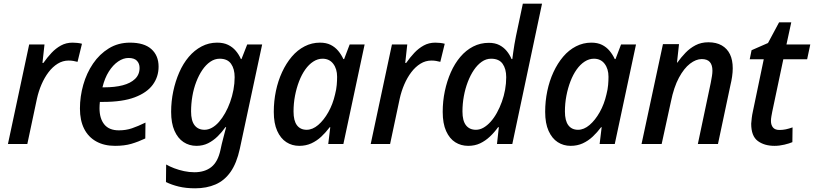

<svg xmlns="http://www.w3.org/2000/svg" viewBox="-20 -780 4409 1040"><path d="M23 0 138 -539H221L210 -439H215Q236 -469 259 -493.5Q282 -518 310 -533.5Q338 -549 373 -549Q386 -549 399.5 -547.5Q413 -546 424 -543L400 -445Q389 -448 377 -450Q365 -452 352 -452Q320 -452 292.5 -435Q265 -418 243 -389Q221 -360 205 -323Q189 -286 180 -245L128 0Z M603 10Q544 10 501 -14Q458 -38 435.5 -83Q413 -128 413 -192Q413 -257 431 -320.5Q449 -384 484 -435.5Q519 -487 569.5 -518Q620 -549 684 -549Q761 -549 800 -514Q839 -479 839 -419Q839 -364 807.5 -321Q776 -278 710 -253Q644 -228 540 -228H521Q520 -219 519.5 -210.5Q519 -202 519 -194Q519 -138 545 -106Q571 -74 624 -74Q662 -74 694.5 -85Q727 -96 768 -116L767 -30Q729 -12 691.5 -1Q654 10 603 10ZM546 -307Q602 -307 644.5 -318Q687 -329 711.5 -352.5Q736 -376 736 -412Q736 -436 721.5 -451Q707 -466 676 -466Q648 -466 620 -447Q592 -428 569.5 -392.5Q547 -357 535 -307Z M1037 240Q987 240 948 230.5Q909 221 879 206L880 111Q899 122 924 131.5Q949 141 977 147Q1005 153 1033 153Q1089 153 1124.5 125Q1160 97 1174 33L1181 1Q1185 -14 1189.5 -32.5Q1194 -51 1198.5 -67Q1203 -83 1205 -91H1201Q1182 -64 1158.5 -41Q1135 -18 1107 -4Q1079 10 1044 10Q1005 10 974 -10.5Q943 -31 925 -72Q907 -113 907 -174Q907 -231 918.5 -285.5Q930 -340 951 -388Q972 -436 1002.5 -472Q1033 -508 1072 -528.5Q1111 -549 1156 -549Q1191 -549 1215.5 -537Q1240 -525 1257 -505Q1274 -485 1285 -460H1288L1319 -539H1400L1279 26Q1262 104 1229 151Q1196 198 1147.5 219Q1099 240 1037 240ZM1088 -77Q1108 -77 1128 -88Q1148 -99 1166 -119.5Q1184 -140 1199.5 -167.5Q1215 -195 1226.5 -227Q1238 -259 1244.5 -293.5Q1251 -328 1251 -362Q1251 -407 1231.5 -434.5Q1212 -462 1170 -462Q1143 -462 1119 -445.5Q1095 -429 1076 -401Q1057 -373 1043 -336.5Q1029 -300 1022 -259Q1015 -218 1015 -176Q1015 -126 1034 -101.5Q1053 -77 1088 -77Z M1601 10Q1562 10 1531 -10Q1500 -30 1481.5 -71Q1463 -112 1463 -174Q1463 -232 1474.5 -287Q1486 -342 1508 -389.5Q1530 -437 1560.5 -473Q1591 -509 1630 -529Q1669 -549 1713 -549Q1747 -549 1771 -537Q1795 -525 1812 -504.5Q1829 -484 1840 -460H1844L1874 -539H1955L1840 0H1758L1769 -91H1766Q1745 -63 1720.5 -40Q1696 -17 1666.5 -3.5Q1637 10 1601 10ZM1641 -77Q1673 -77 1703.5 -103Q1734 -129 1758.5 -172.5Q1783 -216 1795 -269Q1802 -296 1804 -320Q1806 -344 1806 -364Q1806 -407 1785 -434.5Q1764 -462 1727 -462Q1701 -462 1677 -446.5Q1653 -431 1633.5 -403.5Q1614 -376 1600 -339.5Q1586 -303 1578 -261.5Q1570 -220 1570 -176Q1570 -126 1588.5 -101.5Q1607 -77 1641 -77Z M1988 0 2103 -539H2186L2175 -439H2180Q2201 -469 2224 -493.5Q2247 -518 2275 -533.5Q2303 -549 2338 -549Q2351 -549 2364.5 -547.5Q2378 -546 2389 -543L2365 -445Q2354 -448 2342 -450Q2330 -452 2317 -452Q2285 -452 2257.5 -435Q2230 -418 2208 -389Q2186 -360 2170 -323Q2154 -286 2145 -245L2093 0Z M2516 10Q2477 10 2446 -9.5Q2415 -29 2396.5 -70Q2378 -111 2378 -174Q2378 -232 2389.5 -286.5Q2401 -341 2422 -388.5Q2443 -436 2473.5 -472Q2504 -508 2543 -528Q2582 -548 2628 -548Q2661 -548 2684.5 -536Q2708 -524 2724.5 -504Q2741 -484 2751 -460H2755Q2757 -477 2760 -497Q2763 -517 2766.5 -539.5Q2770 -562 2775 -585L2812 -760H2916L2755 0H2672L2682 -91H2678Q2658 -63 2633.5 -40Q2609 -17 2580.5 -3.5Q2552 10 2516 10ZM2558 -77Q2579 -77 2599 -88.5Q2619 -100 2637.5 -120.5Q2656 -141 2671.5 -169Q2687 -197 2698.5 -229Q2710 -261 2716 -294.5Q2722 -328 2722 -362Q2722 -407 2702.5 -434.5Q2683 -462 2640 -462Q2613 -462 2589.5 -445.5Q2566 -429 2547 -401Q2528 -373 2514 -336.5Q2500 -300 2492.5 -259Q2485 -218 2485 -176Q2485 -126 2504 -101.5Q2523 -77 2558 -77Z M3071 10Q3032 10 3001 -10Q2970 -30 2951.5 -71Q2933 -112 2933 -174Q2933 -232 2944.5 -287Q2956 -342 2978 -389.5Q3000 -437 3030.5 -473Q3061 -509 3100 -529Q3139 -549 3183 -549Q3217 -549 3241 -537Q3265 -525 3282 -504.5Q3299 -484 3310 -460H3314L3344 -539H3425L3310 0H3228L3239 -91H3236Q3215 -63 3190.5 -40Q3166 -17 3136.5 -3.5Q3107 10 3071 10ZM3111 -77Q3143 -77 3173.5 -103Q3204 -129 3228.5 -172.5Q3253 -216 3265 -269Q3272 -296 3274 -320Q3276 -344 3276 -364Q3276 -407 3255 -434.5Q3234 -462 3197 -462Q3171 -462 3147 -446.5Q3123 -431 3103.5 -403.5Q3084 -376 3070 -339.5Q3056 -303 3048 -261.5Q3040 -220 3040 -176Q3040 -126 3058.5 -101.5Q3077 -77 3111 -77Z M3455 0 3571 -541H3658L3647 -441H3649Q3669 -469 3693 -494Q3717 -519 3747.5 -535Q3778 -551 3817 -551Q3860 -551 3889.5 -534Q3919 -517 3934 -486Q3949 -455 3949 -410Q3949 -389 3945.5 -365Q3942 -341 3937 -321L3869 0H3760L3830 -332Q3834 -353 3836.5 -368.5Q3839 -384 3839 -397Q3839 -428 3825 -444Q3811 -460 3781 -460Q3750 -460 3717.5 -435Q3685 -410 3657.5 -359Q3630 -308 3614 -229L3564 0Z M4175 10Q4120 10 4084.5 -16.5Q4049 -43 4049 -110Q4050 -124 4052 -141Q4054 -158 4058 -176L4117 -459H4041L4051 -508L4140 -547L4200 -659H4266L4240 -539H4369L4352 -459H4223L4163 -175Q4161 -164 4158.5 -150.5Q4156 -137 4156 -125Q4156 -103 4167 -89.5Q4178 -76 4202 -76Q4220 -76 4236.5 -79.5Q4253 -83 4273 -90L4272 -10Q4256 -3 4229 3.5Q4202 10 4175 10Z"/></svg>

Font: Noto Sans Display Medium
Style: Italic
Weight: 500
Italic angle: -12°
Designer: Monotype Design Team
Foundry: Monotype Imaging Inc.
Version: Version 2.003